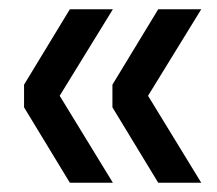

<svg xmlns="http://www.w3.org/2000/svg" viewBox="-20 -478 470 415"><path d="M32 -246V-295L131 -458H224L109 -271L224 -83H131ZM223 -246V-295L322 -458H415L300 -271L415 -83H322Z"/></svg>

Font: Radio Canada Condensed
Style: Regular
Weight: 400
Width: 3
Designer: Charles Daoud, Etienne Aubert Bonn, Alexandre Saumier Demers, Jacques Le Bailly
Foundry: Radio-Canada
Version: Version 2.104; ttfautohint (v1.8.4.7-5d5b);gftools[0.9.28.de